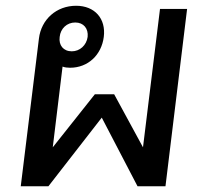

<svg xmlns="http://www.w3.org/2000/svg" viewBox="-20 -646 688 666"><path d="M115 -512 52 0H148L333 -238L457 0H554L629 -615H535L476 -135L376 -319H309L163 -135L197 -415C205 -412 214 -411 223 -411C285 -411 332 -455 340 -518C348 -581 309 -626 244 -626C176 -626 123 -579 115 -512ZM187 -518C190 -547 212 -568 241 -568C270 -568 287 -547 284 -518C280 -489 257 -468 229 -468C200 -468 183 -489 187 -518Z"/></svg>

Font: TPK Tissa Web Medium
Style: Italic
Weight: 500
Italic angle: -7°
Designer: Jacques Le Bailly, Suppakit Chalermlarp | Katatrad Co.,Ltd.
Foundry: Jacques Le Bailly, Cadson Demak Co.,Ltd.
Version: Version 5.000;Glyphs 3.1.2 (3151)